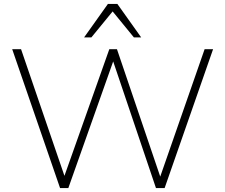

<svg xmlns="http://www.w3.org/2000/svg" viewBox="-20 -955 1144 975"><path d="M285 0 42 -705H87L322 -19H292L535 -705H574L807 -19H780L1019 -705H1062L816 0H772L545 -672H565L327 0ZM407 -765 528 -935H576L697 -765H660L552 -897L444 -765Z"/></svg>

Font: Mulish ExtraLight
Style: Regular
Weight: 200
Designer: Vernon Adams
Foundry: Vernon Adams
Version: Version 3.603